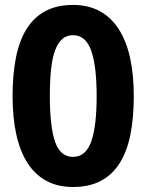

<svg xmlns="http://www.w3.org/2000/svg" viewBox="-20 -745 591 775"><path d="M520 -356.9Q520 -270.5 506.6 -202.6Q493.2 -134.8 463.6 -87.4Q434.1 -40 387.5 -15.1Q340.8 9.8 274.9 9.8Q212.9 9.8 167 -15.1Q121.1 -40 90.8 -87.4Q60.5 -134.8 45.7 -202.6Q30.8 -270.5 30.8 -356.9Q30.8 -443.4 44.2 -511.7Q57.6 -580.1 86.9 -627.4Q116.2 -674.8 162.6 -700Q209 -725.1 274.9 -725.1Q336.4 -725.1 382.3 -700.2Q428.2 -675.3 459 -627.9Q489.7 -580.6 504.9 -512.2Q520 -443.8 520 -356.9ZM181.2 -356.9Q181.2 -234.9 202.1 -173.3Q223.1 -111.8 274.9 -111.8Q325.7 -111.8 347.9 -172.9Q370.1 -233.9 370.1 -356.9Q370.1 -479.5 347.9 -541.3Q325.7 -603 274.9 -603Q249 -603 231.2 -587.4Q213.4 -571.8 202.1 -541Q190.9 -510.3 186 -464.1Q181.2 -418 181.2 -356.9Z"/></svg>

Font: Droid Sans
Style: Bold
Weight: 700
Foundry: Ascender Corporation
Version: Version 1.00 build 112